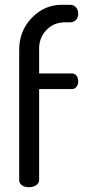

<svg xmlns="http://www.w3.org/2000/svg" viewBox="-20 -780 355 800"><path d="M143 -580V-474H280Q292 -474 299 -464Q306 -454 306 -441Q306 -428 299 -418.5Q292 -409 280 -409H143V-29Q143 -17 130.5 -8.5Q118 0 100 0Q83 0 71.5 -8Q60 -16 60 -29V-573Q60 -651 112.5 -705.5Q165 -760 237 -760H272Q288 -760 297 -749Q306 -738 306 -723Q306 -708 297 -697.5Q288 -687 272 -687H251Q205 -687 174.5 -656Q144 -625 143 -580Z"/></svg>

Font: Dosis
Style: Medium
Weight: 500
Designer: Edgar Tolentino, Pablo Impallari, Igino Marini
Foundry: Edgar Tolentino, Pablo Impallari, Igino Marini
Version: Version 1.007